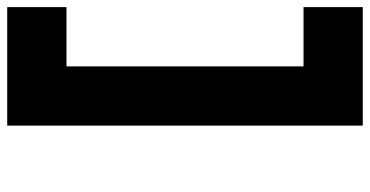

<svg xmlns="http://www.w3.org/2000/svg" viewBox="-270 -603 1040 540"><g transform="rotate(90 250.0 -333.0)"><path d="M333.3 166.7H0V0H166.7V-666.7H0V-833.3H333.3Z"/></g></svg>

Font: 0xA000-Monochrome
Style: Monochrome
Weight: 400
Version: Version 0.1